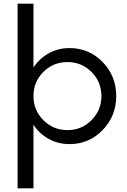

<svg xmlns="http://www.w3.org/2000/svg" viewBox="-20 -770 688 1039"><path d="M356 -509.8Q461.9 -509.8 535.4 -434.3Q608.9 -358.9 608.9 -250Q608.9 -142.1 535.4 -66.2Q461.9 9.8 356 9.8Q294.9 9.8 243.9 -18.1Q192.9 -45.9 161.1 -95.2V249H75.2V-750H161.1V-404.8Q193.4 -453.6 244.1 -481.7Q294.9 -509.8 356 -509.8ZM528.8 -250Q528.8 -327.1 475.3 -380.6Q421.9 -434.1 345 -434.1Q268.1 -434.1 214.6 -380.6Q161.1 -327.1 161.1 -250Q161.1 -173.8 214.6 -119.9Q268.1 -65.9 345 -65.9Q421.9 -65.9 475.3 -119.9Q528.8 -173.8 528.8 -250Z"/></svg>

Font: Oakes Grotesk
Style: Regular
Weight: 400
Designer: Samuel Oakes
Foundry: Samuel Oakes
Version: Version 1.0 | wf-rip DC20170320